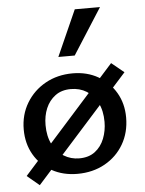

<svg xmlns="http://www.w3.org/2000/svg" viewBox="-54 -752 636 842"><g transform="rotate(-5 264.5 -331.5)"><path d="M256 11Q193 11 143.5 -16.5Q94 -44 66 -92.5Q38 -141 38 -203Q38 -268 69 -319.5Q100 -371 153 -400.5Q206 -430 273 -430Q336 -430 385 -402Q434 -374 462 -326Q490 -278 490 -217Q490 -151 460 -99.5Q430 -48 377 -18.5Q324 11 256 11ZM270 -56Q312 -56 339.5 -77Q367 -98 380.5 -132.5Q394 -167 394 -206Q394 -255 376 -290Q358 -325 328 -343.5Q298 -362 259 -362Q218 -362 190.5 -341.5Q163 -321 149 -288Q135 -255 135 -214Q135 -165 153 -129.5Q171 -94 202 -75Q233 -56 270 -56ZM87 46 33 1 445 -460 500 -415ZM217 -507 307 -709H418L289 -507Z"/></g></svg>

Font: Ysabeau Office SemiBold
Style: Regular
Weight: 600
Designer: Christian Thalmann (Catharsis Fonts)
Version: Version 2.001;gftools[0.9.30]; featfreeze: tnum,lnum,ss02